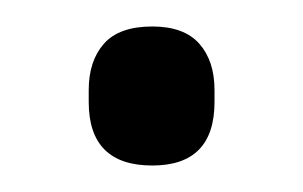

<svg xmlns="http://www.w3.org/2000/svg" viewBox="-20 -117 229 145"><path d="M95 8Q47 8 47 -40V-49Q47 -71 58.5 -84Q70 -97 95 -97Q119 -97 130.5 -84Q142 -71 142 -49V-40Q142 8 95 8Z"/></svg>

Font: Sofia Sans Cond
Style: Regular
Weight: 400
Width: 3
Designer: Botio Nikoltchev, Ani Petrova
Foundry: lettersoup
Version: Version 4.100; ttfautohint (v1.8.3)